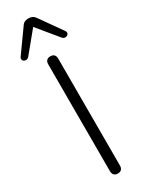

<svg xmlns="http://www.w3.org/2000/svg" viewBox="-265 -977 773 1017"><g transform="rotate(-30 122.0 -468.5)"><path d="M122 6Q108 6 100 -2.5Q92 -11 92 -26V-679Q92 -695 100 -703Q108 -711 122 -711Q137 -711 145 -703Q153 -695 153 -679V-26Q153 -11 145.5 -2.5Q138 6 122 6ZM20 -767Q13 -759 4.5 -758Q-4 -757 -10.5 -761Q-17 -765 -18.5 -772.5Q-20 -780 -14 -788L81 -921Q89 -934 99.5 -938.5Q110 -943 122 -943Q134 -943 144.5 -938.5Q155 -934 164 -921L258 -788Q264 -780 262.5 -772.5Q261 -765 254.5 -761Q248 -757 239.5 -758Q231 -759 224 -767L122 -891Z"/></g></svg>

Font: Nunito ExtraLight Light
Style: Regular
Weight: 300
Version: Version 3.602